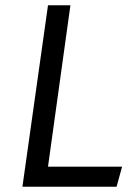

<svg xmlns="http://www.w3.org/2000/svg" viewBox="-20 -708 527 728"><path d="M247 -688 162 -76H443L422 0H65L162 -688Z"/></svg>

Font: Fira Sans TEST Book
Style: Italic
Weight: 350
Italic angle: -8°
Designer: Carrois Corporate & Edenspiekermann AG
Foundry: Carrois Corporate GbR & Edenspiekermann AG
Version: Version 4.201